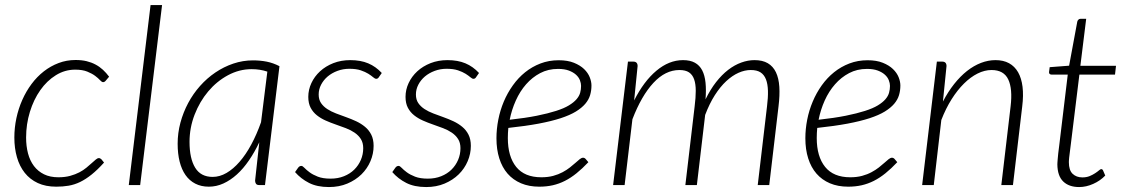

<svg xmlns="http://www.w3.org/2000/svg" viewBox="-20 -748 4558 776"><path d="M400.5 -91Q374 -61.5 350.2 -42.5Q326.5 -23.5 303.8 -12.5Q281 -1.5 257.5 2.5Q234 6.5 207.5 6.5Q164.5 6.5 132.8 -8.2Q101 -23 80 -49.5Q59 -76 48.5 -112.5Q38 -149 38 -192Q38 -231.5 46.2 -270.2Q54.5 -309 70 -344Q85.5 -379 107.5 -408.5Q129.5 -438 157 -459.5Q184.5 -481 216.8 -493.2Q249 -505.5 285.5 -505.5Q310 -505.5 329.8 -500.8Q349.5 -496 366 -487.2Q382.5 -478.5 396 -466Q409.5 -453.5 421 -438L407 -421.5Q402.5 -416 396.5 -416Q391.5 -416 384.2 -424Q377 -432 364.8 -441.2Q352.5 -450.5 333 -458.5Q313.5 -466.5 284 -466.5Q242 -466.5 205.8 -444Q169.5 -421.5 142.8 -383.5Q116 -345.5 100.8 -295.8Q85.5 -246 85.5 -192Q85.5 -157.5 93.2 -128Q101 -98.5 117.2 -77Q133.5 -55.5 158 -43.5Q182.5 -31.5 216 -31.5Q242.5 -31.5 263.5 -37.2Q284.5 -43 300.8 -51.5Q317 -60 329.2 -70.2Q341.5 -80.5 351 -89Q360.5 -97.5 367.2 -103.2Q374 -109 379.5 -109Q385 -109 390 -104L400.5 -91Z M500.5 0 588.5 -727.5H635L546.5 0Z M1051 0H1028Q1018 0 1014.5 -5.5Q1011 -11 1011 -18L1028 -173Q1009 -133 986.2 -99.8Q963.5 -66.5 937.5 -43Q911.5 -19.5 883 -6.5Q854.5 6.5 824 6.5Q793 6.5 769.2 -5.8Q745.5 -18 729.8 -40.5Q714 -63 706 -95Q698 -127 698 -167Q698 -210.5 709.2 -252.2Q720.5 -294 740.5 -331.5Q760.5 -369 788.5 -400.5Q816.5 -432 850.5 -455Q884.5 -478 923 -491Q961.5 -504 1002.5 -504Q1032 -504 1058.2 -498.8Q1084.5 -493.5 1109.5 -480.5ZM839.5 -33Q868 -33 895.5 -49Q923 -65 948.2 -94Q973.5 -123 995.5 -163.8Q1017.5 -204.5 1035 -254L1060.5 -458.5Q1031 -468.5 997 -468.5Q947 -468.5 901.5 -444Q856 -419.5 821.5 -378.5Q787 -337.5 766.5 -284.5Q746 -231.5 746 -174.5Q746 -107.5 768.8 -70.2Q791.5 -33 839.5 -33Z M1511.5 -436.5Q1507.5 -429.5 1500.5 -429.5Q1495.5 -429.5 1488.2 -435.8Q1481 -442 1468.8 -449.8Q1456.5 -457.5 1438 -463.8Q1419.5 -470 1392 -470Q1366.5 -470 1343.8 -461.5Q1321 -453 1304.2 -438.8Q1287.5 -424.5 1277.8 -405.8Q1268 -387 1268 -366Q1268 -345.5 1277.5 -331.5Q1287 -317.5 1302.8 -307.2Q1318.5 -297 1338.2 -289.5Q1358 -282 1379 -274.5Q1400 -267 1419.8 -257.8Q1439.5 -248.5 1455.2 -235.5Q1471 -222.5 1480.5 -203.8Q1490 -185 1490 -158.5Q1490 -126.5 1477.2 -96.5Q1464.5 -66.5 1440.8 -43.2Q1417 -20 1383.8 -6Q1350.5 8 1309.5 8Q1261.5 8 1228.8 -8.8Q1196 -25.5 1172.5 -52.5L1184.5 -69.5Q1190 -77.5 1198 -77.5Q1203 -77.5 1210.5 -69.5Q1218 -61.5 1231 -51.8Q1244 -42 1264.5 -34Q1285 -26 1316 -26Q1346 -26 1370.2 -35.8Q1394.5 -45.5 1411.8 -62.5Q1429 -79.5 1438.5 -101.8Q1448 -124 1448 -149Q1448 -171 1438.5 -186Q1429 -201 1413.2 -211.8Q1397.5 -222.5 1377.8 -230Q1358 -237.5 1337 -244.8Q1316 -252 1296.2 -260.8Q1276.5 -269.5 1260.8 -282Q1245 -294.5 1235.5 -312.5Q1226 -330.5 1226 -356.5Q1226 -385.5 1238.5 -412.2Q1251 -439 1273.5 -459.8Q1296 -480.5 1327.2 -492.8Q1358.5 -505 1395.5 -505Q1437.5 -505 1468.2 -492Q1499 -479 1523 -453Z M1904.5 -436.5Q1900.5 -429.5 1893.5 -429.5Q1888.5 -429.5 1881.2 -435.8Q1874 -442 1861.8 -449.8Q1849.5 -457.5 1831 -463.8Q1812.5 -470 1785 -470Q1759.5 -470 1736.8 -461.5Q1714 -453 1697.2 -438.8Q1680.5 -424.5 1670.8 -405.8Q1661 -387 1661 -366Q1661 -345.5 1670.5 -331.5Q1680 -317.5 1695.8 -307.2Q1711.5 -297 1731.2 -289.5Q1751 -282 1772 -274.5Q1793 -267 1812.8 -257.8Q1832.5 -248.5 1848.2 -235.5Q1864 -222.5 1873.5 -203.8Q1883 -185 1883 -158.5Q1883 -126.5 1870.2 -96.5Q1857.5 -66.5 1833.8 -43.2Q1810 -20 1776.8 -6Q1743.5 8 1702.5 8Q1654.5 8 1621.8 -8.8Q1589 -25.5 1565.5 -52.5L1577.5 -69.5Q1583 -77.5 1591 -77.5Q1596 -77.5 1603.5 -69.5Q1611 -61.5 1624 -51.8Q1637 -42 1657.5 -34Q1678 -26 1709 -26Q1739 -26 1763.2 -35.8Q1787.5 -45.5 1804.8 -62.5Q1822 -79.5 1831.5 -101.8Q1841 -124 1841 -149Q1841 -171 1831.5 -186Q1822 -201 1806.2 -211.8Q1790.5 -222.5 1770.8 -230Q1751 -237.5 1730 -244.8Q1709 -252 1689.2 -260.8Q1669.5 -269.5 1653.8 -282Q1638 -294.5 1628.5 -312.5Q1619 -330.5 1619 -356.5Q1619 -385.5 1631.5 -412.2Q1644 -439 1666.5 -459.8Q1689 -480.5 1720.2 -492.8Q1751.5 -505 1788.5 -505Q1830.5 -505 1861.2 -492Q1892 -479 1916 -453Z M2370.5 -402.5Q2370.5 -382 2365 -363.5Q2359.5 -345 2345.5 -328.5Q2331.5 -312 2307.5 -297.2Q2283.5 -282.5 2246 -270.2Q2208.5 -258 2156.5 -248.2Q2104.5 -238.5 2034.5 -231Q2033.5 -220.5 2033 -210.2Q2032.5 -200 2032.5 -190Q2032.5 -115.5 2066.2 -73.5Q2100 -31.5 2168 -31.5Q2194.5 -31.5 2215.8 -37.2Q2237 -43 2253.8 -52Q2270.5 -61 2283.2 -71Q2296 -81 2306 -90Q2316 -99 2323.2 -104.8Q2330.5 -110.5 2336.5 -110.5Q2342.5 -110.5 2347 -105.5L2358 -92.5Q2333.5 -66.5 2310.2 -47.8Q2287 -29 2263.2 -17Q2239.5 -5 2214 0.8Q2188.5 6.5 2159.5 6.5Q2118 6.5 2085.8 -7.2Q2053.5 -21 2031.5 -46.2Q2009.5 -71.5 1998 -107.8Q1986.5 -144 1986.5 -189Q1986.5 -226.5 1994 -264.5Q2001.5 -302.5 2016.2 -337.5Q2031 -372.5 2052.8 -403Q2074.5 -433.5 2102.5 -456Q2130.5 -478.5 2164.5 -491.5Q2198.5 -504.5 2238 -504.5Q2274.5 -504.5 2299.8 -494.2Q2325 -484 2340.8 -468.8Q2356.5 -453.5 2363.5 -435.8Q2370.5 -418 2370.5 -402.5ZM2235.5 -469.5Q2195.5 -469.5 2163.2 -452.5Q2131 -435.5 2106.2 -407.2Q2081.5 -379 2064.8 -341.8Q2048 -304.5 2040 -264Q2103.5 -271 2149.5 -280.2Q2195.5 -289.5 2227.5 -299.8Q2259.5 -310 2279.2 -322Q2299 -334 2310 -346.8Q2321 -359.5 2324.8 -373Q2328.5 -386.5 2328.5 -401Q2328.5 -411.5 2323.8 -423.8Q2319 -436 2308 -446Q2297 -456 2279.2 -462.8Q2261.5 -469.5 2235.5 -469.5Z M2458 0 2518 -499H2539.5Q2557 -499 2557 -481L2543 -342Q2582 -419.5 2633 -462.2Q2684 -505 2740.5 -505Q2769.5 -505 2788.5 -494.5Q2807.5 -484 2818 -463.8Q2828.5 -443.5 2831.5 -414Q2834.5 -384.5 2831.5 -346.5Q2851 -386.5 2874.2 -416.2Q2897.5 -446 2923.2 -465.8Q2949 -485.5 2976 -495.2Q3003 -505 3029.5 -505Q3062 -505 3083.2 -492.5Q3104.5 -480 3116 -456Q3127.5 -432 3129.8 -397.2Q3132 -362.5 3126.5 -318L3089 0H3042.5L3080 -318Q3084.5 -353.5 3083.8 -381Q3083 -408.5 3075.8 -427.2Q3068.5 -446 3053.8 -455.5Q3039 -465 3014.5 -465Q2990 -465 2964.8 -453.8Q2939.5 -442.5 2915.2 -420Q2891 -397.5 2869.2 -363.5Q2847.5 -329.5 2830 -283.5L2796.5 0H2750L2787.5 -318Q2792 -353.5 2792 -381Q2792 -408.5 2785.5 -427.2Q2779 -446 2764.8 -455.5Q2750.5 -465 2726 -465Q2669 -465 2620.8 -413Q2572.5 -361 2536 -266L2504.5 0Z M3619 -402.5Q3619 -382 3613.5 -363.5Q3608 -345 3594 -328.5Q3580 -312 3556 -297.2Q3532 -282.5 3494.5 -270.2Q3457 -258 3405 -248.2Q3353 -238.5 3283 -231Q3282 -220.5 3281.5 -210.2Q3281 -200 3281 -190Q3281 -115.5 3314.8 -73.5Q3348.5 -31.5 3416.5 -31.5Q3443 -31.5 3464.2 -37.2Q3485.5 -43 3502.2 -52Q3519 -61 3531.8 -71Q3544.5 -81 3554.5 -90Q3564.5 -99 3571.8 -104.8Q3579 -110.5 3585 -110.5Q3591 -110.5 3595.5 -105.5L3606.5 -92.5Q3582 -66.5 3558.8 -47.8Q3535.5 -29 3511.8 -17Q3488 -5 3462.5 0.8Q3437 6.5 3408 6.5Q3366.5 6.5 3334.2 -7.2Q3302 -21 3280 -46.2Q3258 -71.5 3246.5 -107.8Q3235 -144 3235 -189Q3235 -226.5 3242.5 -264.5Q3250 -302.5 3264.8 -337.5Q3279.5 -372.5 3301.2 -403Q3323 -433.5 3351 -456Q3379 -478.5 3413 -491.5Q3447 -504.5 3486.5 -504.5Q3523 -504.5 3548.2 -494.2Q3573.5 -484 3589.2 -468.8Q3605 -453.5 3612 -435.8Q3619 -418 3619 -402.5ZM3484 -469.5Q3444 -469.5 3411.8 -452.5Q3379.5 -435.5 3354.8 -407.2Q3330 -379 3313.2 -341.8Q3296.5 -304.5 3288.5 -264Q3352 -271 3398 -280.2Q3444 -289.5 3476 -299.8Q3508 -310 3527.8 -322Q3547.5 -334 3558.5 -346.8Q3569.5 -359.5 3573.2 -373Q3577 -386.5 3577 -401Q3577 -411.5 3572.2 -423.8Q3567.5 -436 3556.5 -446Q3545.5 -456 3527.8 -462.8Q3510 -469.5 3484 -469.5Z M3707 0 3766.5 -499H3788Q3805.5 -499 3805.5 -481L3791 -337.5Q3811.5 -377 3836.2 -408.2Q3861 -439.5 3888.2 -461Q3915.5 -482.5 3944.8 -493.8Q3974 -505 4003.5 -505Q4035.5 -505 4058.2 -492.5Q4081 -480 4094.8 -456Q4108.5 -432 4112.8 -397.2Q4117 -362.5 4111.5 -318L4074 0H4027L4064.5 -318Q4073 -389 4055 -427Q4037 -465 3987.5 -465Q3959.5 -465 3931 -450.8Q3902.5 -436.5 3876 -410.2Q3849.5 -384 3826 -346.8Q3802.5 -309.5 3784.5 -263L3754 0Z M4253.5 -83.5Q4253.5 -86.5 4253.8 -91Q4254 -95.5 4254.8 -104.5Q4255.5 -113.5 4257 -127.8Q4258.5 -142 4261.5 -164L4295.5 -446.5H4230Q4225 -446.5 4222 -449.5Q4219 -452.5 4220 -458L4222.5 -476.5L4301 -482.5L4334 -660.5Q4335 -665 4338.5 -668.5Q4342 -672 4347 -672H4370L4346.5 -482H4490.5L4486.5 -446.5H4342.5L4308 -165.5Q4305.5 -145 4303.8 -132Q4302 -119 4301.2 -110.8Q4300.5 -102.5 4300.2 -98.5Q4300 -94.5 4300 -92.5Q4300 -60 4315.2 -45.5Q4330.5 -31 4354.5 -31Q4371 -31 4383.8 -36.2Q4396.5 -41.5 4406 -47.8Q4415.5 -54 4421.5 -59.2Q4427.5 -64.5 4430.5 -64.5Q4435.5 -64.5 4438 -59.5L4447 -38.5Q4427 -17.5 4398.5 -4.8Q4370 8 4341.5 8Q4300.5 8 4277.2 -14.5Q4254 -37 4253.5 -83.5Z"/></svg>

Font: Lato Light
Style: Italic
Weight: 300
Italic angle: -7°
Designer: Lukasz Dziedzic
Foundry: tyPoland Lukasz Dziedzic
Version: Version 2.007; 2014-02-27